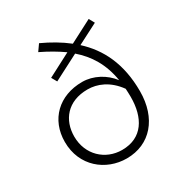

<svg xmlns="http://www.w3.org/2000/svg" viewBox="-196 -992 1091 1150"><g transform="rotate(-30 350.0 -416.5)"><path d="M447 -713 589 -786 568 -824 412 -743C360 -784 301 -818 238 -847L207 -803C263 -776 313 -747 358 -715L197 -631L218 -594L394 -685C470 -619 523 -536 543 -415C497 -476 422 -517 345 -517C185 -517 76 -412 76 -257C76 -88 206 14 349 14C512 14 618 -109 618 -296C618 -487 551 -618 447 -713ZM350 -44C235 -44 141 -130 141 -257C141 -370 211 -462 351 -462C417 -462 492 -433 551 -351C552 -333 553 -313 553 -293C553 -152 492 -44 350 -44Z"/></g></svg>

Font: Kawkab Mono Light
Style: Regular
Weight: 300
Monospace: yes
Designer: Abdullah Arif
Foundry: Abdullah Arif
Version: Version 1.000;PS 000.500;hotconv 1.0.88;makeotf.lib2.5.64775